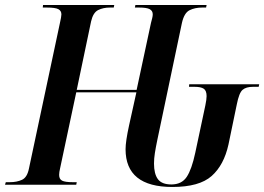

<svg xmlns="http://www.w3.org/2000/svg" viewBox="-42 -734 1050 763"><path d="M643 9Q457 9 457 -141Q457 -172 471 -236L500 -367H261L197 -66Q195 -58 194 -51Q193 -44 193 -39Q193 -22 205 -16Q217 -10 247 -10H263L261 0H-22L-19 -10H-3Q25 -10 45.5 -19.5Q66 -29 73 -64L196 -642Q202 -668 202 -677Q202 -691 190 -697.5Q178 -704 144 -704H128L129 -714H412L410 -704H395Q368 -704 348 -694Q328 -684 320 -649L263 -377H501L558 -643Q561 -654 563 -662.5Q565 -671 565 -677Q565 -691 553 -697.5Q541 -704 511 -704H494L496 -714H779L777 -704H761Q733 -704 711.5 -693.5Q690 -683 681 -643L583 -177Q577 -148 573.5 -126Q570 -104 570 -84Q570 -43 585.5 -22Q601 -1 639 -1Q680 -1 700 -31Q720 -61 734 -127L774 -315Q779 -339 779 -352Q779 -374 767.5 -381.5Q756 -389 732 -389H709L710 -399H988L986 -389H963Q936 -389 922 -377Q908 -365 899 -319L866 -160Q848 -78 799 -34.5Q750 9 643 9Z"/></svg>

Font: Noto Serif Display Condensed SemiBold
Style: Italic
Weight: 600
Width: 3
Italic angle: -12°
Designer: Monotype Design Team
Foundry: Monotype Imaging Inc.
Version: Version 2.009